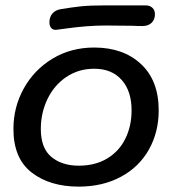

<svg xmlns="http://www.w3.org/2000/svg" viewBox="-20 -694 638 715"><path d="M30 -214Q30 -295 68.5 -364.5Q107 -434 175.5 -475.5Q244 -517 331 -517Q439 -517 505 -455.5Q571 -394 571 -283Q571 -202 534.5 -137Q498 -72 430 -35.5Q362 1 273 1Q166 1 98 -51.5Q30 -104 30 -214ZM470 -283Q470 -355 433 -396.5Q396 -438 331 -438Q272 -438 226.5 -407Q181 -376 156.5 -324.5Q132 -273 132 -214Q132 -142 171.5 -109.5Q211 -77 273 -77Q335 -77 379.5 -104Q424 -131 447 -178Q470 -225 470 -283ZM164 -611Q164 -631 175.5 -644Q187 -657 207 -660Q249 -667 282.5 -670.5Q316 -674 375 -674H522Q538 -674 547.5 -665Q557 -656 557 -641Q557 -621 544.5 -609Q532 -597 510 -597Q490 -597 475 -598L373 -599Q304 -599 220 -587L189 -583Q177 -582 170.5 -590Q164 -598 164 -611Z"/></svg>

Font: Mali Medium
Style: Italic
Weight: 500
Italic angle: -10°
Version: Version 1.000; ttfautohint (v1.6)